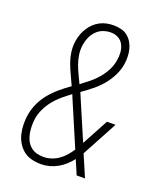

<svg xmlns="http://www.w3.org/2000/svg" viewBox="-139 -831 778 928"><g transform="rotate(20 250.0 -367.5)"><path d="M183 8Q158 8 134 2Q110 -4 92 -18.5Q74 -33 62 -53Q50 -73 44.5 -96.5Q39 -120 38.5 -145Q38 -170 42 -194Q47 -225 60.5 -254.5Q74 -284 95 -309.5Q116 -335 141.5 -356.5Q167 -378 194 -397Q183 -422 171 -447Q159 -472 149.5 -498Q140 -524 136 -552.5Q132 -581 137 -611Q140 -628 146 -645Q152 -662 162 -677.5Q172 -693 185.5 -706Q199 -719 215.5 -727.5Q232 -736 249.5 -739.5Q267 -743 285 -743Q304 -743 323 -738.5Q342 -734 356.5 -722.5Q371 -711 380.5 -695Q390 -679 394.5 -661Q399 -643 399.5 -623Q400 -603 397 -584Q392 -553 377.5 -524Q363 -495 342 -470Q321 -445 295.5 -424.5Q270 -404 243 -385Q247 -375 251 -366Q255 -357 259 -347L340 -158Q340 -159 340.5 -160Q341 -161 342 -162V-163Q343 -163 343 -163.5Q343 -164 343 -164L413 -294H457L378 -147Q373 -138 368.5 -129.5Q364 -121 359 -112L407 0H364L333 -73Q319 -55 302.5 -40Q286 -25 266 -14Q246 -3 225 2.5Q204 8 183 8ZM226 -419Q249 -436 270.5 -453.5Q292 -471 310 -492.5Q328 -514 340.5 -538.5Q353 -563 357 -589Q361 -609 359.5 -630Q358 -651 349 -669Q340 -687 322.5 -696.5Q305 -706 284 -706Q264 -706 244.5 -699Q225 -692 210.5 -677Q196 -662 187.5 -643Q179 -624 176 -604Q172 -579 175.5 -554Q179 -529 187 -506.5Q195 -484 205.5 -462.5Q216 -441 226 -419ZM183 -29Q202 -29 222 -35.5Q242 -42 259 -54Q276 -66 290 -82Q304 -98 315 -115L222 -333Q219 -340 216 -347Q213 -354 210 -362Q187 -345 165.5 -327Q144 -309 126.5 -287Q109 -265 97 -240Q85 -215 81 -189Q78 -170 78.5 -151Q79 -132 82 -114Q85 -96 93 -79.5Q101 -63 114.5 -51Q128 -39 145.5 -34Q163 -29 183 -29Z"/></g></svg>

Font: Iosevka Slab XLtObl
Style: Regular
Weight: 200
Italic angle: -9°
Monospace: yes
Designer: Belleve Invis
Foundry: Belleve Invis
Version: Version 11.1.1; ttfautohint (v1.8.3)